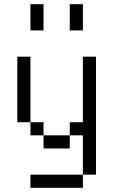

<svg xmlns="http://www.w3.org/2000/svg" viewBox="-20 -770 540 915"><path d="M375 62.5H125V125H375ZM375 62.5H437.5V-500H375V-187.5H312.5V-125H187.5V-62.5H312.5V-125H375ZM187.5 -125V-187.5H125V-125ZM125 -187.5V-500H62.5V-187.5ZM125 -750Q125 -750 125 -625H187.5Q187.5 -625 187.5 -750ZM312.5 -750Q312.5 -750 312.5 -625H375Q375 -625 375 -750Z"/></svg>

Font: Unifont
Style: Regular
Weight: 500
Version: Version 15.1.04